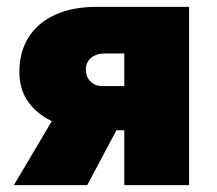

<svg xmlns="http://www.w3.org/2000/svg" viewBox="-20 -540 634 560"><path d="M20.5 0 187.5 -282 244.5 -163Q188 -163 140.8 -182.5Q93.5 -202 65 -239.2Q36.5 -276.5 36.5 -330Q36.5 -389 63.5 -431.5Q90.5 -474 141 -497Q191.5 -520 261.5 -520H531.5V0H342.5V-384H286.5Q261 -384 245.8 -371.5Q230.5 -359 230.5 -337Q230.5 -316 243.8 -302.5Q257 -289 278.5 -289H358.5V-160H319.5L234.5 0Z"/></svg>

Font: Geologica Roman Black
Style: Regular
Weight: 900
Designer: Sindre Bremnes, Frode Helland
Foundry: Monokrom Skriftforlag AS
Version: Version 1.010;gftools[0.9.28]